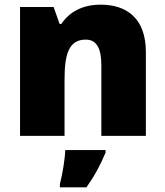

<svg xmlns="http://www.w3.org/2000/svg" viewBox="-20 -583 710 824"><path d="M412 -563C334 -563 278 -532 243 -480H236L210 -553H66V0H257V-242C257 -352 276 -413 348 -413C395 -413 415 -375 415 -302V0H606V-360C606 -502 526 -563 412 -563ZM433 72V61H260C259 99 248 165 237 207V221H351C389 167 410 126 433 72Z"/></svg>

Font: Noto Sans Sinhala Black
Style: Regular
Weight: 900
Designer: Jelle Bosma - Monotype Design Team
Foundry: Monotype Imaging Inc.
Version: Version 2.006